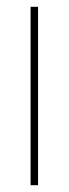

<svg xmlns="http://www.w3.org/2000/svg" viewBox="-20 -545 202 565"><path d="M70 0V-525H92V0Z"/></svg>

Font: Mach Thin
Style: Regular
Weight: 250
Version: Version 1.002